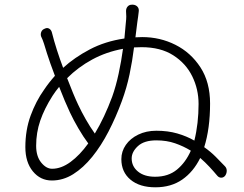

<svg xmlns="http://www.w3.org/2000/svg" viewBox="-20 -793 1040 818"><path d="M504 -585Q433 -572 373 -539.5Q313 -507 266 -460Q279 -426 291 -397Q303 -368 313 -347Q327 -317 345.5 -284.5Q364 -252 384 -224Q425 -292 458 -381Q474 -426 485.5 -479.5Q497 -533 504 -585ZM171 -671Q181 -676 189.5 -671Q198 -666 201 -655Q210 -619 222.5 -580Q235 -541 249 -504Q297 -548 362.5 -582.5Q428 -617 510 -629L516 -695Q518 -712 518 -722.5Q518 -733 517 -746Q517 -758 524.5 -766Q532 -774 545 -773H547Q559 -772 566 -764Q573 -756 571 -743Q570 -733 568.5 -722.5Q567 -712 565 -698L557 -634L586 -635Q662 -635 727.5 -602Q793 -569 834 -506Q875 -443 875 -352Q875 -245 850 -166Q877 -147 898.5 -125.5Q920 -104 938 -85Q946 -77 946 -65.5Q946 -54 939 -44Q932 -36 922.5 -36Q913 -36 906 -44Q891 -62 872.5 -82Q854 -102 833 -120Q804 -61 756.5 -28Q709 5 642 5Q575 5 536 -27.5Q497 -60 497 -115Q497 -148 516 -175.5Q535 -203 569 -219.5Q603 -236 646 -236Q695 -236 735 -224.5Q775 -213 808 -194Q817 -230 821.5 -269.5Q826 -309 826 -350Q826 -413 799 -468Q772 -523 718 -557.5Q664 -592 583 -592L551 -591Q544 -534 532 -476.5Q520 -419 499 -362Q474 -294 442.5 -233Q411 -172 373 -125Q335 -78 292 -51Q249 -24 201 -24Q152 -24 120 -63Q88 -102 88 -166Q88 -239 110.5 -300.5Q133 -362 168 -411Q188 -441 214 -470Q193 -525 180 -566Q173 -589 167.5 -606.5Q162 -624 155 -638Q152 -648 156 -657.5Q160 -667 171 -671ZM793 -151Q762 -170 726 -182.5Q690 -195 646 -195Q594 -195 567.5 -170.5Q541 -146 541 -118Q541 -84 568 -62Q595 -40 641 -40Q697 -40 734 -70.5Q771 -101 793 -151ZM356 -182Q335 -210 314 -246Q293 -282 278 -314Q268 -335 256 -363.5Q244 -392 232 -423Q217 -405 204 -385Q169 -330 151.5 -279Q134 -228 134 -172Q134 -127 155.5 -100.5Q177 -74 202 -74Q241 -74 280.5 -103Q320 -132 356 -182Z"/></svg>

Font: Chiron GoRound TC L
Style: Regular
Weight: 300
Designer: Ryoko NISHIZUKA 西塚涼子 (kana, bopomofo & ideographs); Paul D. Hunt (Latin, Greek & Cyrillic); Sandoll Communications 산돌커뮤니
Foundry: Adobe
Version: Version 1.000;hotconv 1.1.1;makeotfexe 2.6.0